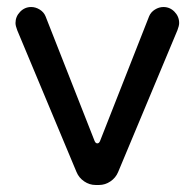

<svg xmlns="http://www.w3.org/2000/svg" viewBox="-20 -524 558 550"><path d="M199.2 -31.2 29.3 -437.5Q24.4 -450.2 24.4 -458Q24.4 -476.6 37.6 -490.2Q50.8 -503.9 69.3 -503.9Q82 -503.9 93.8 -496.6Q105.5 -489.3 110.4 -477.5L251 -120.1Q253.9 -113.3 258.8 -113.3Q263.7 -113.3 266.6 -120.1L407.2 -477.5Q412.1 -489.3 423.8 -496.6Q435.5 -503.9 448.2 -503.9Q466.8 -503.9 480 -490.2Q493.2 -476.6 493.2 -458Q493.2 -450.2 488.3 -437.5L318.4 -31.2Q311.5 -14.6 296.4 -4.4Q281.2 5.9 263.7 5.9H253.9Q236.3 5.9 221.2 -4.4Q206.1 -14.6 199.2 -31.2Z"/></svg>

Font: jf-openhuninn-1.1
Style: Regular
Weight: 400
Designer: [Kosugi Maru]
      Designed by Motoya company      

      [Varela Round]
      Joe Prince(Latin component); Avraham Co
Foundry: justfont CO.,LTD.
Version: 1.1